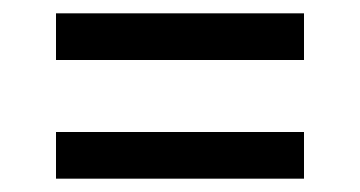

<svg xmlns="http://www.w3.org/2000/svg" viewBox="-20 -484 540 288"><path d="M64 -394V-464H436V-394ZM436 -216H64V-286H436Z"/></svg>

Font: Iosevka Algr
Style: Regular
Weight: 400
Monospace: yes
Designer: Belleve Invis
Foundry: Belleve Invis
Version: Version 26.0.2; ttfautohint (v1.8.3)